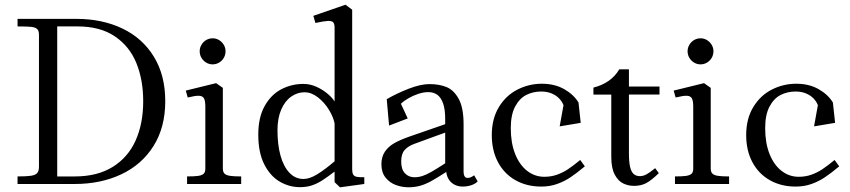

<svg xmlns="http://www.w3.org/2000/svg" viewBox="-20 -780 3603 814"><path d="M145.2 -73.4V-632.6Q145.2 -649.8 137.6 -656.9Q130 -664.1 112.5 -666.1Q95 -668 54.4 -668V-700H303.5Q413.1 -700 498.5 -659.3Q583.9 -618.6 632.2 -539.9Q680.6 -461.2 680.6 -351Q680.6 -240.1 630.8 -160.9Q581 -81.8 494 -40.9Q407 0 297.1 0H54.4V-32Q93.2 -32 111.8 -34.9Q130.2 -37.8 137.8 -46.4Q145.2 -55.1 145.2 -73.4ZM587.1 -351Q587.1 -441.2 558.3 -512.3Q529.5 -583.4 467.2 -625.7Q404.9 -668 308.5 -668H222.6V-32H297.1Q392.9 -32 458 -72.5Q523.1 -113 555.1 -184.6Q587.1 -256.2 587.1 -351Z M850.5 -63.9V-327.9Q850.5 -352.9 844.6 -363.2Q838.8 -373.5 823.3 -374Q807.9 -374.5 775.9 -366.6L767.5 -395.9L896.2 -427.5L924.8 -407.5V-65.4Q924.8 -51.2 931.6 -44.2Q938.5 -37.2 954.6 -34.6Q970.6 -32 1002.5 -32V0H773.1V-32Q805 -32 820.9 -34.4Q836.8 -36.9 843.6 -43.6Q850.5 -50.4 850.5 -63.9ZM826.6 -562.8Q826.6 -577.4 834.1 -590.1Q841.6 -602.9 854.1 -610.2Q866.6 -617.6 881.6 -617.6Q896.2 -617.6 908.8 -610.1Q921.2 -602.5 928.8 -589.9Q936.2 -577.4 936.2 -562.8Q936.2 -547.5 928.9 -534.9Q921.6 -522.2 908.9 -514.7Q896.2 -507.1 881.6 -507.1Q866.6 -507.1 854.1 -514.7Q841.6 -522.2 834.1 -534.9Q826.6 -547.5 826.6 -562.8Z M1075 -209Q1075 -282 1101.9 -330.3Q1128.9 -378.6 1172.3 -401.4Q1215.8 -424.2 1266.4 -424.2Q1295.6 -424.2 1323.1 -411.4Q1350.6 -398.6 1370.7 -381Q1390.8 -363.4 1398.5 -349.5V-663.1Q1398.5 -678.9 1392.6 -685.4Q1386.6 -691.9 1370.3 -691.2Q1354 -690.6 1317.2 -682.6L1308.5 -712.9L1444.8 -760L1473.1 -738.8V-62.8Q1473.1 -47.2 1477.3 -40.1Q1481.5 -32.9 1491.8 -30.5Q1502.1 -28.1 1524.5 -28.8V0L1421.4 14.2L1398.5 -7.8V-52.6Q1364.2 -26.4 1342.8 -13.1Q1321.2 0.1 1299.9 6.8Q1278.5 13.5 1252 13.5Q1206.4 13.5 1166.2 -9.8Q1126 -33.1 1100.5 -83Q1075 -132.9 1075 -209ZM1398.5 -96.1V-256.8Q1393.2 -284.2 1374.2 -315.2Q1355.1 -346.1 1327.7 -367.4Q1300.2 -388.8 1270.6 -388.8Q1240.8 -388.8 1214.6 -370.5Q1188.4 -352.2 1172.4 -315.8Q1156.4 -279.4 1156.4 -227.9Q1156.4 -166 1169.4 -119.6Q1182.5 -73.2 1207.4 -47.2Q1232.2 -21.2 1266.6 -21.2Q1292.8 -21.2 1325.4 -41.4Q1358.1 -61.5 1398.5 -96.1Z M1597 -83.6Q1597 -115.4 1612 -137.3Q1627 -159.2 1652.4 -173.5Q1677.8 -187.8 1717.5 -201.6L1867.4 -253.5V-276Q1867.4 -316.4 1858.6 -341.5Q1849.9 -366.6 1834 -378.1Q1818.1 -389.5 1795.6 -389.5Q1775.6 -389.5 1753.1 -382Q1730.6 -374.5 1711.3 -363.2Q1692 -352 1679.6 -340.4L1708.6 -277.9L1629.5 -247.6L1619.6 -359.5Q1661.8 -384 1712.5 -403.8Q1763.2 -423.5 1801 -423.5Q1841.9 -423.5 1873.1 -410.9Q1904.2 -398.2 1924.8 -360.7Q1945.4 -323.1 1945.4 -253V-51.8Q1945.4 -29.8 1958.2 -26.2Q1971 -22.8 1990.2 -36.8L2005.1 -11Q1995.2 -0.5 1978.1 5.2Q1960.9 11 1941.4 11Q1924.9 11 1910 4.4Q1895.1 -2.2 1884.8 -16.2Q1874.4 -30.1 1871.9 -51Q1832.5 -25.5 1808.6 -12.4Q1784.8 0.8 1761.8 7.4Q1738.8 14 1711.9 14Q1684 14 1657.8 4.2Q1631.5 -5.6 1614.2 -27.6Q1597 -49.5 1597 -83.6ZM1867.4 -87.6V-217.9L1736.9 -170.2Q1709.9 -160.5 1695.4 -143.9Q1680.9 -127.4 1680.9 -95.1Q1680.9 -61.9 1696.8 -45.2Q1712.8 -28.5 1737.2 -28.5Q1754.1 -28.5 1770.7 -33.8Q1787.2 -39.1 1808.2 -51Q1829.2 -62.9 1867.4 -87.6Z M2065 -207.1Q2065 -276.6 2095.1 -326.1Q2125.1 -375.5 2173.8 -400.2Q2222.4 -425 2277.4 -425Q2331.1 -425 2371.4 -402.4Q2411.6 -379.8 2432.6 -345.5L2442 -259.2L2352.8 -244.2L2369 -334Q2363.4 -348.9 2351 -362.1Q2338.6 -375.4 2319.1 -383.7Q2299.6 -392 2274.1 -392Q2240.2 -392 2211.5 -377.6Q2182.8 -363.2 2164.1 -328.5Q2145.5 -293.8 2145.5 -236.4Q2145.5 -173.9 2164 -127.3Q2182.5 -80.8 2214.9 -55.6Q2247.4 -30.5 2287.5 -30.5Q2316.4 -30.5 2341.1 -39.2Q2365.9 -47.9 2387.9 -62.5Q2410 -77.1 2439.8 -101.8L2459.5 -74.8Q2425.1 -46.1 2399 -28.6Q2372.9 -11 2341.9 0Q2310.9 11 2274.6 11Q2213.4 11 2165.7 -15.8Q2118 -42.6 2091.5 -92.1Q2065 -141.6 2065 -207.1Z M2571.6 -115.2V-379H2495.9V-408.6Q2571.2 -427.8 2605.5 -486H2646.4V-413H2776V-379.1H2646.4V-131Q2646.4 -94.6 2651.1 -73.2Q2655.9 -51.9 2666.2 -42.6Q2676.5 -33.2 2693.2 -33.2Q2707 -33.2 2721.3 -41.1Q2735.6 -49 2757.5 -67L2773.2 -46Q2740.8 -14.5 2718.8 -3.2Q2696.9 8 2668.2 8Q2643.4 8 2621.9 -2.4Q2600.4 -12.8 2586 -40.1Q2571.6 -67.4 2571.6 -115.2Z M2919 -63.9V-327.9Q2919 -352.9 2913.1 -363.2Q2907.2 -373.5 2891.8 -374Q2876.4 -374.5 2844.4 -366.6L2836 -395.9L2964.8 -427.5L2993.2 -407.5V-65.4Q2993.2 -51.2 3000.1 -44.2Q3007 -37.2 3023.1 -34.6Q3039.1 -32 3071 -32V0H2841.6V-32Q2873.5 -32 2889.4 -34.4Q2905.2 -36.9 2912.1 -43.6Q2919 -50.4 2919 -63.9ZM2895.1 -562.8Q2895.1 -577.4 2902.6 -590.1Q2910.1 -602.9 2922.6 -610.2Q2935.1 -617.6 2950.1 -617.6Q2964.8 -617.6 2977.2 -610.1Q2989.8 -602.5 2997.2 -589.9Q3004.8 -577.4 3004.8 -562.8Q3004.8 -547.5 2997.4 -534.9Q2990.1 -522.2 2977.4 -514.7Q2964.8 -507.1 2950.1 -507.1Q2935.1 -507.1 2922.6 -514.7Q2910.1 -522.2 2902.6 -534.9Q2895.1 -547.5 2895.1 -562.8Z M3143.5 -207.1Q3143.5 -276.6 3173.6 -326.1Q3203.6 -375.5 3252.2 -400.2Q3300.9 -425 3355.9 -425Q3409.6 -425 3449.9 -402.4Q3490.1 -379.8 3511.1 -345.5L3520.5 -259.2L3431.2 -244.2L3447.5 -334Q3441.9 -348.9 3429.5 -362.1Q3417.1 -375.4 3397.6 -383.7Q3378.1 -392 3352.6 -392Q3318.8 -392 3290 -377.6Q3261.2 -363.2 3242.6 -328.5Q3224 -293.8 3224 -236.4Q3224 -173.9 3242.5 -127.3Q3261 -80.8 3293.4 -55.6Q3325.9 -30.5 3366 -30.5Q3394.9 -30.5 3419.6 -39.2Q3444.4 -47.9 3466.4 -62.5Q3488.5 -77.1 3518.2 -101.8L3538 -74.8Q3503.6 -46.1 3477.5 -28.6Q3451.4 -11 3420.4 0Q3389.4 11 3353.1 11Q3291.9 11 3244.2 -15.8Q3196.5 -42.6 3170 -92.1Q3143.5 -141.6 3143.5 -207.1Z"/></svg>

Font: Didactic
Style: Regular
Weight: 400
Designer: Tyler Finck
Foundry: Etcetera Type Co
Version: Version 3.007;FEAKit 1.0